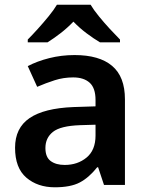

<svg xmlns="http://www.w3.org/2000/svg" viewBox="-20 -786 628 816"><path d="M297 -552Q402 -552 456.5 -506Q511 -460 511 -364V0H422L397 -75H393Q358 -31 319 -10.5Q280 10 213 10Q140 10 92 -31Q44 -72 44 -158Q44 -242 105.5 -284Q167 -326 292 -331L386 -334V-361Q386 -412 361 -434.5Q336 -457 291 -457Q250 -457 212.5 -445Q175 -433 138 -417L98 -505Q138 -526 189.5 -539Q241 -552 297 -552ZM320 -254Q237 -251 205 -225.5Q173 -200 173 -157Q173 -118 195.5 -101.5Q218 -85 255 -85Q310 -85 348 -116.5Q386 -148 386 -210V-256ZM365 -766Q378 -744 400.5 -716.5Q423 -689 447 -663Q471 -637 490 -618V-606H405Q378 -622 348 -644.5Q318 -667 292 -694Q266 -667 237.5 -645Q209 -623 182 -606H98V-618Q117 -637 140.5 -663Q164 -689 186.5 -716.5Q209 -744 222 -766Z"/></svg>

Font: Noto Sans Tamil SemiBold
Style: Regular
Weight: 600
Designer: Jelle Bosma - Monotype Design Team
Foundry: Monotype Imaging Inc.
Version: Version 2.004; ttfautohint (v1.8.4.7-5d5b)